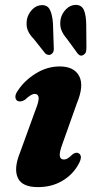

<svg xmlns="http://www.w3.org/2000/svg" viewBox="-20 -754 394 786"><path d="M241.5 -101Q249.5 -101 257 -105.5Q264.5 -110 277.5 -122.5Q292 -133 303 -126Q320 -114.5 301.5 -82Q279.5 -40.5 236 -14.2Q192.5 12 135.5 12Q70 12 52.8 -26.2Q35.5 -64.5 62 -129.5L124.5 -301.5Q140 -340 138.2 -354.8Q136.5 -369.5 121.5 -369.5Q107.5 -369.5 81.5 -345Q64 -335 51.5 -341Q43 -346.5 43 -358Q43 -369.5 53 -383Q80 -424.5 126.5 -453.2Q173 -482 224.5 -482Q283 -482 304 -442.8Q325 -403.5 294.5 -330.5L236 -166Q222.5 -130 224.8 -115.5Q227 -101 241.5 -101ZM333 -653.5 333.8 -559.5Q333.8 -550 332.2 -543Q330.6 -536 323.9 -531Q311.2 -520.5 298.9 -533.5L253.6 -595.5Q236.9 -614.5 230.4 -633.5Q223.8 -652.5 228.6 -677.5Q233.4 -699 250.6 -716.5Q267.9 -734 290.5 -734Q315.1 -733.5 323.9 -711.8Q332.6 -690 333 -653.5ZM196.9 -656 200 -562Q200.8 -554 199.6 -546.5Q198.4 -539 191.7 -533.5Q185.7 -528.5 178.6 -529.2Q171.4 -530 165.5 -535L118.7 -594Q100.8 -612 93.5 -630.5Q86.1 -649 90.1 -673.5Q94.1 -695.5 110.7 -713.8Q127.4 -732 150.4 -733Q175 -734 184.9 -712.8Q194.9 -691.5 196.9 -656Z"/></svg>

Font: Fraunces 9pt
Style: Bold Italic
Weight: 700
Italic angle: -16°
Version: Version 1.000;[b76b70a41]